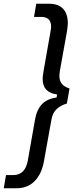

<svg xmlns="http://www.w3.org/2000/svg" viewBox="-109 -892 445 1022"><path d="M-89 110 -77 40H-39Q25 40 39 -37L77 -253Q86 -307 113.5 -336.5Q141 -366 192 -373L195 -389Q155 -395 136.5 -415.5Q118 -436 118 -473Q118 -483 122 -509L160 -725Q163 -739 163 -751Q163 -802 110 -802H72L84 -872H153Q202 -872 227 -845Q252 -818 252 -769Q252 -758 248 -728L209 -511Q207 -495 207 -488Q207 -461 221 -445Q235 -429 261 -421L247 -341Q213 -331 191.5 -310.5Q170 -290 164 -251L125 -34Q113 34 75.5 72Q38 110 -20 110Z"/></svg>

Font: Open Sauce Sans
Style: Italic
Weight: 400
Italic angle: -10°
Designer: Alfredo Marco Pradil
Foundry: Creative Sauce Fz LLC
Version: Version 1.477